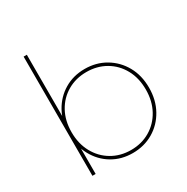

<svg xmlns="http://www.w3.org/2000/svg" viewBox="-169 -887 1008 1035"><g transform="rotate(-30 335.5 -369.5)"><path d="M366 3Q295 3 239 -30.5Q183 -64 150.5 -123.5Q118 -183 118 -259Q118 -336 150.5 -394.5Q183 -453 239 -486.5Q295 -520 366 -520Q437 -520 494 -486.5Q551 -453 584 -394.5Q617 -336 617 -259Q617 -183 584 -123.5Q551 -64 494 -30.5Q437 3 366 3ZM115 0V-742H135V-330L125 -260L135 -190V0ZM366 -16Q432 -16 484.5 -47Q537 -78 567 -133Q597 -188 597 -259Q597 -331 567 -385.5Q537 -440 484.5 -470.5Q432 -501 366 -501Q300 -501 247.5 -470.5Q195 -440 165 -385.5Q135 -331 135 -259Q135 -188 165 -133Q195 -78 247.5 -47Q300 -16 366 -16Z"/></g></svg>

Font: Montserrat Thin Thin
Style: Regular
Weight: 250
Version: Version 9.000